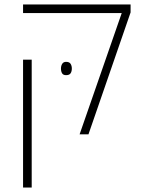

<svg xmlns="http://www.w3.org/2000/svg" viewBox="-20 -606 648 866"><path d="M339 0 529 -547H84V-586H569V-550L379 0ZM84 240V-337H123V240ZM255 -297Q255 -309 260.5 -318Q266 -327 278 -327Q293 -327 298.5 -318Q304 -309 304 -297Q304 -284 298.5 -275.5Q293 -267 278 -267Q265 -267 260 -275.5Q255 -284 255 -297Z"/></svg>

Font: Noto Sans Hebrew ExtraLight
Style: Regular
Weight: 250
Designer: Monotype Design Team
Foundry: Monotype Imaging Inc.
Version: Version 2.003